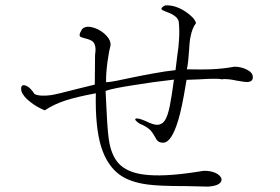

<svg xmlns="http://www.w3.org/2000/svg" viewBox="-20 -736 1040 713"><path d="M333 -531.2 332 -421.9 260.7 -404.3Q194.3 -386.7 169.9 -382.8Q128.9 -377 108.4 -386.7Q90.8 -414.1 73.2 -418.9Q54.7 -423.8 59.6 -397.5Q66.4 -377 93.8 -356.4Q117.2 -337.9 146.5 -326.2Q177.7 -347.7 221.7 -362.3Q262.7 -376 335.9 -389.6Q333 -265.6 355.5 -191.4Q377 -123 421.9 -88.9Q460.9 -59.6 528.3 -50.8Q570.3 -44.9 669.9 -44.9L752.9 -43Q781.2 -44.9 793.9 -53.7Q805.7 -62.5 801.8 -74.2Q796.9 -85.9 780.3 -93.8Q760.7 -102.5 735.4 -101.6Q608.4 -80.1 533.2 -85.9Q462.9 -90.8 427.7 -122.1Q397.5 -149.4 386.7 -203.1Q379.9 -236.3 376 -320.3L372.1 -398.4Q398.4 -408.2 483.4 -420.9Q547.9 -431.6 626 -440.4Q617.2 -375 610.4 -341.8Q602.5 -303.7 591.8 -288.1Q581.1 -272.5 563.5 -272.5Q548.8 -272.5 521.5 -286.1Q490.2 -299.8 483.4 -294.9Q477.5 -291 499 -276.4Q524.4 -266.6 539.1 -252Q546.9 -243.2 555.7 -227.5Q561.5 -215.8 565.4 -212.9Q572.3 -206.1 585.9 -206.1Q617.2 -206.1 642.6 -292Q656.2 -337.9 669.9 -422.9L672.9 -439.5L721.7 -441.4Q752.9 -443.4 766.6 -443.4Q791 -444.3 803.7 -441.4Q814.5 -443.4 831.1 -441.4Q840.8 -440.4 859.4 -436.5Q890.6 -430.7 901.4 -431.6Q918.9 -433.6 918.9 -449.2Q918.9 -466.8 896.5 -477.5Q876 -488.3 849.6 -488.3Q810.5 -480.5 758.8 -478.5Q729.5 -477.5 681.6 -478.5H673.8Q676.8 -491.2 678.7 -508.8Q679.7 -520.5 681.6 -542Q683.6 -582 687.5 -599.6Q693.4 -630.9 708 -650.4Q702.1 -670.9 668 -693.4Q628.9 -718.8 592.8 -715.8Q576.2 -707 580.1 -701.2Q583 -697.3 599.6 -691.4Q618.2 -684.6 626 -678.7Q639.6 -669.9 643.6 -657.2Q647.5 -621.1 644.5 -585Q643.6 -563.5 637.7 -524.4L631.8 -475.6Q594.7 -471.7 546.9 -462.9Q518.6 -458 466.8 -447.3Q426.8 -438.5 410.2 -435.5Q384.8 -430.7 374 -430.7Q373 -458 378.9 -504.9Q384.8 -546.9 390.6 -568.4Q391.6 -585 377 -601.6Q364.3 -616.2 343.8 -627Q323.2 -636.7 305.7 -636.7Q287.1 -635.7 281.2 -621.1Q272.5 -607.4 277.3 -600.6Q280.3 -597.7 294.9 -593.8Q316.4 -588.9 325.2 -581.1Q338.9 -566.4 333 -531.2Z"/></svg>

Font: Batang
Style: Regular
Weight: 400
Version: Version 2.21